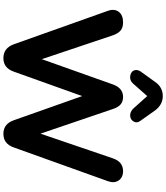

<svg xmlns="http://www.w3.org/2000/svg" viewBox="58 -1052 1003 1160"><g transform="rotate(90 560.0 -472.5)"><path d="M561 -860 484 -773Q466 -754 441 -757Q416 -760 407 -778Q398 -796 411 -818L475 -907Q507 -954 561 -954Q613 -954 648 -907L711 -818Q726 -798 715 -778.5Q704 -759 682 -757Q660 -755 639 -773ZM332 9Q271 9 248 -54L46 -622Q32 -661 51.5 -687.5Q71 -714 116 -714Q147 -714 165 -699Q183 -684 194 -652L338 -223L490 -651Q512 -714 566 -714Q594 -714 611.5 -699Q629 -684 640 -650L788 -215L937 -652Q958 -714 1014 -714Q1053 -714 1071 -687Q1089 -660 1075 -622L871 -53Q849 9 789 9Q729 9 707 -54L561 -467L413 -53Q391 9 332 9Z"/></g></svg>

Font: Nunito ExtraBold
Style: Regular
Weight: 800
Designer: Vernon Adams
Foundry: Vernon Adams
Version: Version 3.602